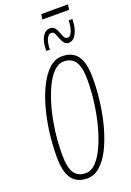

<svg xmlns="http://www.w3.org/2000/svg" viewBox="-183 -1045 762 1119"><g transform="rotate(-20 197.5 -486.0)"><path d="M155 10Q92 10 60.5 -32.5Q29 -75 29 -171Q29 -246 39 -322.5Q49 -399 68.5 -468.5Q88 -538 116 -592.5Q144 -647 179.5 -678.5Q215 -710 258 -710Q321 -710 352.5 -667.5Q384 -625 384 -529Q384 -454 374 -377.5Q364 -301 344.5 -231.5Q325 -162 297.5 -107.5Q270 -53 234 -21.5Q198 10 155 10ZM157 -22Q191 -22 220 -52Q249 -82 273 -134Q297 -186 314.5 -251.5Q332 -317 341.5 -388.5Q351 -460 351 -529Q351 -610 327.5 -644Q304 -678 256 -678Q223 -678 193.5 -648Q164 -618 140 -566Q116 -514 98.5 -448.5Q81 -383 72 -311.5Q63 -240 63 -171Q63 -90 86 -56Q109 -22 157 -22ZM183 -770Q183 -774 183 -776Q183 -778 184 -788Q185 -832 202.5 -859.5Q220 -887 248 -887Q268 -887 278 -873.5Q288 -860 294 -843Q300 -826 306.5 -813Q313 -800 327 -800Q341 -800 349.5 -815Q358 -830 362 -850Q366 -870 366 -883Q367 -889 367 -893H390Q389 -888 389 -882Q387 -833 369.5 -801.5Q352 -770 323 -770Q305 -770 295 -783.5Q285 -797 279 -814.5Q273 -832 266 -845.5Q259 -859 246 -859Q229 -859 218 -837Q207 -815 206 -781Q206 -773 206 -772.5Q206 -772 206 -770ZM224 -950 229 -982H395L390 -950Z"/></g></svg>

Font: Georama Condensed ExtraLight
Style: Italic
Weight: 200
Width: 3
Italic angle: -9°
Designer: Jean-Baptiste Levee
Foundry: Production Type
Version: Version 1.000